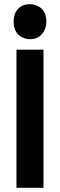

<svg xmlns="http://www.w3.org/2000/svg" viewBox="-20 -896 286 916"><path d="M58.6 -659.2V0H187.5V-659.2ZM122.1 -709Q169.9 -709 191.4 -750Q201.2 -769.5 201.2 -793.9Q201.2 -851.6 153.3 -870.1Q138.7 -876 123 -876Q74.2 -876 53.7 -835.9Q44.9 -816.4 44.9 -793.9Q44.9 -733.4 92.8 -714.8Q107.4 -709 122.1 -709Z"/></svg>

Font: Yaldevi Colombo
Style: Bold
Weight: 700
Designer: Sol Matas, Denzil Rajitha, Kosala Senevirathne and Pathum Egodawatta
Foundry: Mooniak
Version: Version 1.020 ; ttfautohint (v1.6)